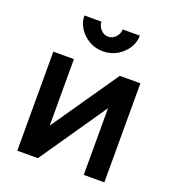

<svg xmlns="http://www.w3.org/2000/svg" viewBox="-132 -824 833 925"><g transform="rotate(20 284.5 -361.5)"><path d="M402.3 -507.8H507.8V0H402.3V-341.8L167 0H61.5V-507.8H167V-167ZM284.7 -590.8Q245.1 -590.8 212.9 -609.6Q180.7 -628.4 161.6 -658.4Q142.6 -688.5 142.6 -722.7H230Q230 -701.2 245.8 -683.6Q261.7 -666 284.7 -666Q307.6 -666 323.2 -683.6Q338.9 -701.2 338.9 -722.7H426.8Q426.8 -688.5 407.7 -658.4Q388.7 -628.4 356.4 -609.6Q324.2 -590.8 284.7 -590.8Z"/></g></svg>

Font: Giphurs Medium
Style: Regular
Weight: 500
Version: Version 0.920; ttfautohint (v1.8.4.7-5d5b)